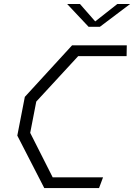

<svg xmlns="http://www.w3.org/2000/svg" viewBox="-20 -962 686 982"><path d="M206.5 0H486.5L507 -55H249.5L134.5 -282.5L165.5 -442.5L380 -675H627.5L628.5 -730H348.5L107 -466.5L68.5 -268.5ZM323.5 -941.5H389L467 -852.5L580 -941.5H645.5L491 -825H433Z"/></svg>

Font: Monaspace Krypton ExtraLight
Style: Italic
Weight: 200
Italic angle: -11°
Designer: Riley Cran & the Lettermatic Team
Foundry: Lettermatic
Version: Version 1.101 (Monaspace Krypton)